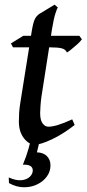

<svg xmlns="http://www.w3.org/2000/svg" viewBox="-20 -594 368 815"><path d="M327.6 -427.2Q321.3 -418 308.3 -406.2Q295.4 -394.5 282.7 -384.5Q270 -374.5 264.2 -371.1Q258.3 -384.8 241.7 -388.9Q225.1 -393.1 190.4 -393.1H35.2L26.4 -409.7L78.6 -441.9H316.9ZM296.9 -63.5Q247.1 -24.4 199.5 -2.2Q151.9 20 128.4 20Q102.5 20 81.3 -7.6Q60.1 -35.2 60.1 -78.1Q60.1 -96.7 61.3 -116Q62.5 -135.3 66.9 -162.1L114.3 -459Q120.6 -498 127.7 -512.5Q134.8 -526.9 147.9 -535.6L211.9 -574.2L225.6 -562Q222.2 -558.6 215.1 -536.4Q208 -514.2 200.7 -470.2L156.2 -185.1Q153.3 -166 151.9 -145Q150.4 -124 150.4 -114.3Q150.4 -84 160.9 -70.1Q171.4 -56.2 185.1 -56.2Q202.1 -56.2 226.1 -63.5Q250 -70.8 286.6 -87.4ZM194.3 107.9Q194.3 133.8 179 155Q163.6 176.3 137.9 188.7Q112.3 201.2 81.1 200.9Q49.8 200.7 18.1 183.1L17.1 159.2Q48.3 173.3 71.3 170.9Q94.2 168.5 106.7 156.2Q119.1 144 119.1 129.4Q119.1 103.5 77.1 105Q91.8 70.3 101.3 36.4Q110.8 2.4 115.7 -25.4L153.8 -24.4Q150.4 -6.3 145 18.1Q139.6 42.5 136.7 52.7Q163.6 53.2 179 68.6Q194.3 84 194.3 107.9Z"/></svg>

Font: Gentium Book Plus
Style: Italic
Weight: 400
Italic angle: -8°
Designer: Victor Gaultney, Annie Olsen, Iska Routamaa, Becca Hirsbrunner
Foundry: SIL International
Version: Version 6.101